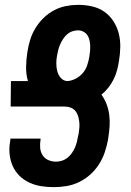

<svg xmlns="http://www.w3.org/2000/svg" viewBox="-20 -763 540 791"><path d="M202 8Q175 8 149.5 4Q124 0 100.5 -11Q77 -22 59.5 -39.5Q42 -57 32 -80Q22 -103 19.5 -129Q17 -155 22 -182L23 -192H147V-187Q144 -170 145.5 -153.5Q147 -137 155.5 -123.5Q164 -110 179 -103.5Q194 -97 211 -97Q223 -97 235.5 -101Q248 -105 258.5 -113.5Q269 -122 276.5 -133Q284 -144 289 -155.5Q294 -167 297 -179.5Q300 -192 302 -204L304 -212Q306 -225 307 -237.5Q308 -250 306.5 -262Q305 -274 301.5 -285.5Q298 -297 290.5 -306Q283 -315 271.5 -319.5Q260 -324 247 -324H24L25 -429H95Q87 -457 87.5 -488Q88 -519 93 -550Q97 -575 104.5 -599.5Q112 -624 126 -647Q140 -670 159.5 -689Q179 -708 202.5 -720.5Q226 -733 251.5 -738Q277 -743 302 -743Q332 -743 360 -736.5Q388 -730 410 -714.5Q432 -699 447 -676Q462 -653 469 -626Q476 -599 475.5 -569.5Q475 -540 470 -511Q467 -492 462 -473Q457 -454 448 -436Q439 -418 426.5 -402Q414 -386 398 -373Q411 -355 419 -334Q427 -313 430 -290Q433 -267 431.5 -243Q430 -219 426 -195L425 -187Q420 -161 411.5 -135.5Q403 -110 388 -86.5Q373 -63 352 -44Q331 -25 306 -13Q281 -1 254.5 3.5Q228 8 202 8ZM257 -429Q275 -430 292 -439Q309 -448 321 -462Q333 -476 339 -493.5Q345 -511 348 -529Q350 -540 351 -552Q352 -564 351.5 -575.5Q351 -587 348.5 -598Q346 -609 340 -618Q334 -627 323.5 -632.5Q313 -638 302 -638Q290 -638 278 -634Q266 -630 256.5 -621.5Q247 -613 240 -602.5Q233 -592 228 -580.5Q223 -569 220 -557.5Q217 -546 215 -534Q212 -518 212 -501.5Q212 -485 216 -469.5Q220 -454 230.5 -442Q241 -430 257 -429Z"/></svg>

Font: Iosevka Extrabold
Style: Italic
Weight: 800
Italic angle: -9°
Monospace: yes
Designer: Belleve Invis
Foundry: Belleve Invis
Version: Version 32.5.0; ttfautohint (v1.8.4)